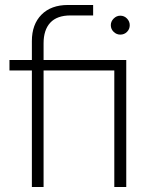

<svg xmlns="http://www.w3.org/2000/svg" viewBox="-20 -751 608 771"><path d="M108 0V-468H18V-510H108V-586Q108 -653 146.5 -692Q185 -731 253 -731H354V-689H263Q209 -689 182 -660Q155 -631 155 -577V-510H487V0H439V-468H155V0ZM463 -612Q448 -612 436.5 -623Q425 -634 425 -650Q425 -665 436.5 -676.5Q448 -688 463 -688Q479 -688 490 -676.5Q501 -665 501 -650Q501 -634 490 -623Q479 -612 463 -612Z"/></svg>

Font: MuseoModerno ExtraLight
Style: Regular
Weight: 200
Designer: Pablo Cosgaya, Héctor Gatti, Marcela Romero, and the Authors of The MuseoModerno Project.
Foundry: Omnibus-Type Team
Version: Version 1.001